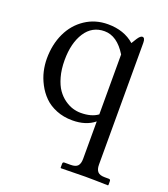

<svg xmlns="http://www.w3.org/2000/svg" viewBox="-125 -532 745 850"><g transform="rotate(20 247.0 -107.0)"><path d="M338.4 -335.9Q294.4 -407.7 234.9 -407.7Q176.8 -407.7 144.3 -357.7Q111.8 -307.6 111.8 -227.1Q111.8 -183.6 121.6 -148.9Q131.3 -114.3 146.5 -92.8Q161.6 -71.3 181.6 -57.1Q201.7 -43 220.5 -37.4Q239.3 -31.7 258.3 -31.7Q308.6 -31.7 338.4 -53.7ZM338.4 155.8V-20.5Q298.3 12.2 234.4 12.2Q192.9 12.2 158.7 -1.7Q124.5 -15.6 102.1 -38.1Q79.6 -60.5 64.2 -89.8Q48.8 -119.1 42.2 -148.4Q35.6 -177.7 35.6 -207Q35.6 -272.9 60.5 -326.2Q85.4 -379.4 132.3 -410.6Q179.2 -441.9 238.8 -441.9Q314.9 -441.9 363.8 -398.9L378.9 -423.3Q391.1 -441.9 400.4 -441.9Q413.1 -441.9 413.1 -417.5V155.8Q413.1 178.2 422.9 189Q432.6 199.7 456.1 199.7H475.1Q483.4 199.7 483.4 208V226.6L481.4 228.5Q413.1 226.6 374 226.6L260.3 228.5L258.3 226.6V208Q258.3 199.7 266.1 199.7H295.4Q319.3 199.7 328.9 189Q338.4 178.2 338.4 155.8Z"/></g></svg>

Font: Libertinage
Style: l
Weight: 400
Designer: OSP
Foundry: OSP
Version: Version 1.0; 2008; OFL relea